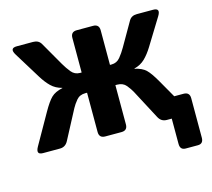

<svg xmlns="http://www.w3.org/2000/svg" viewBox="-97 -629 986 895"><g transform="rotate(-15 396.0 -181.0)"><path d="M44.9 0Q9.3 0 29.8 -36.1L112.3 -181.6Q137.2 -225.6 155.8 -243.7Q174.3 -261.7 210.4 -269.5V-270.5Q179.2 -278.3 158.2 -298.8Q137.2 -319.3 118.7 -349.6L40.5 -476.6Q18.1 -512.7 55.7 -512.7H133.8Q160.2 -512.7 171.9 -492.7L237.3 -378.9Q250.5 -356 266.6 -336.2Q282.7 -316.4 308.1 -316.4H315.9V-483.4Q315.9 -512.7 345.2 -512.7H423.3Q452.6 -512.7 452.6 -483.4V-316.4H460.4Q485.8 -316.4 502 -336.2Q518.1 -356 531.2 -378.9L596.7 -492.7Q608.4 -512.7 634.8 -512.7H712.9Q750.5 -512.7 728 -476.6L649.9 -349.6Q631.3 -319.3 610.4 -298.8Q589.4 -278.3 558.1 -270.5V-269.5Q594.2 -261.7 612.5 -243.9Q630.9 -226.1 656.2 -181.6L704.1 -97.7H749Q778.3 -97.7 778.3 -68.4V122.1Q778.3 151.4 751.5 151.4H692.9Q666 151.4 666 122.1V0H642.1Q615.2 0 602.1 -25.4L528.3 -165Q519.5 -181.6 504.2 -200.2Q488.8 -218.8 460.9 -218.8H452.6V-29.3Q452.6 0 423.3 0H345.2Q315.9 0 315.9 -29.3V-218.8H307.6Q279.8 -218.8 264.4 -200.2Q249 -181.6 240.2 -165L166.5 -25.4Q153.3 0 126.5 0Z"/></g></svg>

Font: Istok
Style: Bold
Weight: 700
Designer: Andrey V. Panov
Foundry: Andrey V. Panov
Version: Version 1.0.1